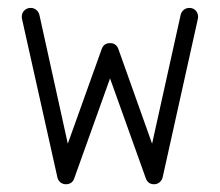

<svg xmlns="http://www.w3.org/2000/svg" viewBox="-20 -475 567 495"><path d="M36.1 -431.6Q36.1 -441.4 42.7 -448Q49.3 -454.6 59.1 -454.6Q67.4 -454.6 73.5 -449.5Q79.6 -444.3 81.5 -437L154.8 -104.5L242.2 -348.6Q247.6 -363.8 263.7 -363.8Q279.8 -363.8 285.2 -348.6L372.1 -104.5L445.8 -437Q447.8 -444.8 453.9 -449.7Q460 -454.6 468.3 -454.6Q478 -454.6 484.4 -448Q490.7 -441.4 490.7 -431.6Q490.7 -428.2 490.2 -426.8L399.4 -18.1Q397.5 -10.3 391.4 -5.1Q385.3 0 377.4 0Q361.3 0 356 -15.1L263.7 -272.9L171.4 -15.1Q166 0 149.9 0Q141.6 0 135.5 -5.1Q129.4 -10.3 127.9 -18.1L36.6 -426.8Q36.1 -428.2 36.1 -431.6Z"/></svg>

Font: OpenGost Type A TT
Style: Regular
Weight: 400
Version: Version 0.3